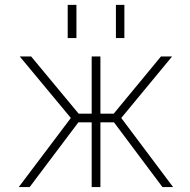

<svg xmlns="http://www.w3.org/2000/svg" viewBox="-20 -752 764 774"><path d="M349.6 2V-258.8H295.9L99.6 2H55.7L265.6 -276.4L59.6 -524.4H105.5L296.9 -293.9H349.6V-524.4H384.8V-293.9H438.5L628.9 -524.4H673.8L468.8 -276.4L677.7 2H634.8L439.5 -258.8H384.8V2ZM252.9 -598.6V-732.4H288.1V-598.6ZM447.3 -598.6V-732.4H481.4V-598.6Z"/></svg>

Font: Gen Shin Gothic ExtraLight
Style: Regular
Weight: 100
Designer: [Source Han Sans]
Ryoko NISHIZUKA  (kana & ideographs); Paul D. Hunt (Latin, Greek & Cyrillic); Wenlong ZHANG  (bopomofo
Version: Version 1.002.20150607